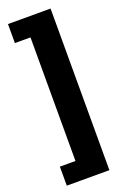

<svg xmlns="http://www.w3.org/2000/svg" viewBox="-162 -729 614 949"><g transform="rotate(-20 144.5 -255.0)"><path d="M15 170V70H97V-580H15V-680H239V170Z"/></g></svg>

Font: Gemunu Libre ExtraLight ExtraBold
Style: Regular
Weight: 800
Version: Version 1.100